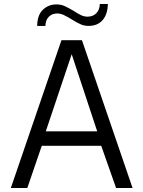

<svg xmlns="http://www.w3.org/2000/svg" viewBox="-20 -936 714 956"><path d="M286 -736H388L640 0H558L484 -210H188L116 0H34ZM464 -282 337 -666 208 -282ZM261 -914Q284 -914 302.5 -905.5Q321 -897 348 -881Q369 -867 384.5 -860Q400 -853 416 -853Q442 -853 459 -869.5Q476 -886 477 -916H517Q516 -865 491 -836Q466 -807 421 -807Q400 -807 381.5 -815Q363 -823 336 -840Q313 -854 297 -861.5Q281 -869 265 -869Q240 -869 223.5 -853Q207 -837 206 -807H165Q166 -862 194 -888Q222 -914 261 -914Z"/></svg>

Font: Exo
Style: Regular
Weight: 400
Designer: Natanael Gama
Foundry: Natanael Gama
Version: Version 1.500; ttfautohint (v1.6)